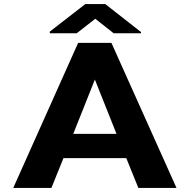

<svg xmlns="http://www.w3.org/2000/svg" viewBox="-20 -921 930 941"><path d="M599 -146 658 0H845L526 -711H363L45 0H232L291 -146ZM339 -265 445 -531 551 -265ZM671 -764 496 -901H398L224 -766V-758H356L447 -829L537 -758H671Z"/></svg>

Font: Asimov
Style: XWid
Weight: 500
Designer: Google
Version: Version 2.000980; 2014